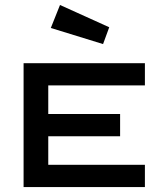

<svg xmlns="http://www.w3.org/2000/svg" viewBox="-20 -755 665 775"><path d="M75.2 0V-500H564.9V-410.2H174.8V-294.9H464.8V-205.1H174.8V-89.8H564.9V0ZM396 -577.1 185.1 -642.1 222.2 -734.9 420.9 -645Z"/></svg>

Font: Optician Sans
Style: Regular
Weight: 400
Designer: Fábio Duarte Martins, Simen Schikulski
Version: Version 1.002